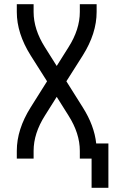

<svg xmlns="http://www.w3.org/2000/svg" viewBox="-20 -755 540 914"><path d="M416 139V0H360V-37Q360 -120 306 -205L250 -294L194 -205Q140 -120 140 -37V0H60V-37Q60 -139 126 -244L204 -368L126 -491Q60 -596 60 -698V-735H140V-698Q140 -615 194 -530L250 -441L306 -530Q360 -615 360 -698V-735H440V-698Q440 -596 374 -491L296 -368L374 -244Q429 -157 438 -72H496V139Z"/></svg>

Font: Iosevka SS01
Style: Regular
Weight: 400
Monospace: yes
Designer: Belleve Invis
Foundry: Belleve Invis
Version: 2.3.3; ttfautohint (v1.8.3)